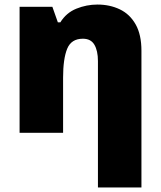

<svg xmlns="http://www.w3.org/2000/svg" viewBox="-20 -583 705 843"><path d="M410 240V-315Q410 -360 394.5 -386.5Q379 -413 344 -413Q293 -413 275 -369Q257 -325 257 -242V0H66V-553H210L234 -485H245Q271 -527 315.5 -545Q360 -563 408 -563Q462 -563 506 -542Q550 -521 575.5 -476Q601 -431 601 -360V240Z"/></svg>

Font: Noto Sans Black
Style: Regular
Weight: 900
Designer: Monotype Design Team
Foundry: Monotype Imaging Inc.
Version: Version 2.007